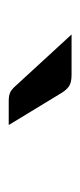

<svg xmlns="http://www.w3.org/2000/svg" viewBox="108 -874 184 440"><g transform="rotate(90 200.0 -654.0)"><path d="M151.5 -726Q169 -726 177.5 -720.2Q186 -714.5 193 -703L266.5 -582H211Q199.5 -582 192.2 -585.2Q185 -588.5 177.5 -597L59 -726Z"/></g></svg>

Font: LatoLatin Medium
Style: Regular
Weight: 500
Designer: Lukasz Dziedzic with Adam Twardoch and Botio Nikoltchev
Foundry: tyPoland Lukasz Dziedzic
Version: Version 2.015; 2015-08-06; http://www.latofonts.com/